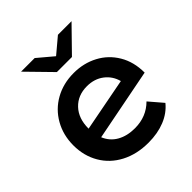

<svg xmlns="http://www.w3.org/2000/svg" viewBox="-203 -882 1027 1027"><g transform="rotate(-45 310.5 -368.5)"><path d="M481 -157 547 -80Q512 -37 457 -15Q402 7 333 7Q245 7 178 -28Q111 -63 74.5 -125.5Q38 -188 38 -267Q38 -345 73.5 -407.5Q109 -470 171.5 -505Q234 -540 313 -540Q388 -540 449.5 -507.5Q511 -475 547 -414.5Q583 -354 583 -273L174 -193Q193 -147 235 -123Q277 -99 336 -99Q423 -99 481 -157ZM159 -274V-273L461 -331Q448 -380 408.5 -410Q369 -440 313 -440Q244 -440 201.5 -395Q159 -350 159 -274ZM501 -744 367 -607H253L119 -744H222L310 -670L398 -744Z"/></g></svg>

Font: Montserrat Alternates SemiBold
Style: Regular
Weight: 600
Designer: Julieta Ulanovsky
Foundry: Julieta Ulanovsky
Version: Version 7.200